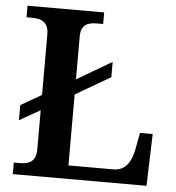

<svg xmlns="http://www.w3.org/2000/svg" viewBox="-52 -762 745 811"><g transform="rotate(5 321.0 -357.0)"><path d="M32 0H599L606 -220H552L538 -145C527 -94 504 -57 453 -57H263V-358L411 -444V-509L263 -422V-604C263 -653 290 -665 331 -665H357V-714H32V-665H56C95 -665 126 -653 126 -601V-344L38 -293V-229L126 -279V-112C126 -61 95 -49 59 -49H32Z"/></g></svg>

Font: Noto Serif Georgian SemiBold
Style: Regular
Weight: 600
Designer: Monotype Design Team, Akaki Razmadze
Foundry: Google LLC
Version: Version 2.003